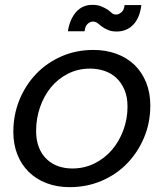

<svg xmlns="http://www.w3.org/2000/svg" viewBox="-20 -763 680 792"><path d="M600 -328Q600 -257 574.5 -196Q549 -135 504.5 -89Q460 -43 399 -17Q338 9 267 9Q215 9 172 -7.5Q129 -24 98.5 -54Q68 -84 51.5 -126Q35 -168 35 -219Q35 -289 60 -350.5Q85 -412 129 -458Q173 -504 233.5 -530.5Q294 -557 365 -557Q417 -557 460.5 -541Q504 -525 535 -495Q566 -465 583 -422.5Q600 -380 600 -328ZM129 -223Q129 -184 140.5 -155Q152 -126 172.5 -106.5Q193 -87 220 -77.5Q247 -68 278 -68Q328 -68 370 -89Q412 -110 442 -145Q472 -180 489 -226.5Q506 -273 506 -323Q506 -363 493.5 -392.5Q481 -422 460 -441.5Q439 -461 411 -470.5Q383 -480 352 -480Q302 -480 260.5 -459Q219 -438 190 -402.5Q161 -367 145 -320.5Q129 -274 129 -223ZM260 -634Q268 -684 294 -713.5Q320 -743 361 -743Q381 -743 395.5 -737.5Q410 -732 423 -724Q434 -716 441 -709.5Q448 -703 459 -703Q470 -703 481 -712.5Q492 -722 494 -742H563Q557 -690 530 -661.5Q503 -633 461 -633Q440 -633 425 -639.5Q410 -646 398 -655Q389 -663 381 -668.5Q373 -674 363 -674Q352 -674 341.5 -664.5Q331 -655 329 -634Z"/></svg>

Font: SVN-Poppins
Style: Italic
Weight: 400
Italic angle: -10°
Designer: Ninad Kale (Devanagari), Jonny Pinhorn (Latin)
Foundry: Indian Type Foundry
Version: Version 3.002 2017; ttfautohint (v1.8.3)